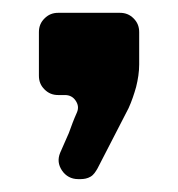

<svg xmlns="http://www.w3.org/2000/svg" viewBox="-20 -149 279 301"><path d="M100.6 27.3C95.7 38.1 91.8 48.8 87.9 59.6C83 70.3 79.1 80.1 74.2 90.8C70.3 100.6 71.3 109.4 77.1 118.2C83 127 91.8 131.8 102.5 131.8H106.4C111.3 131.8 117.2 130.9 122.1 127.9C127 125 129.9 120.1 132.8 115.2C154.3 73.2 170.9 41 181.6 20.5C186.5 9.8 190.4 -2 193.4 -12.7C196.3 -24.4 198.2 -36.1 198.2 -47.9V-98.6C198.2 -107.4 195.3 -114.3 189.5 -120.1C183.6 -126 176.8 -128.9 168 -128.9H71.3C62.5 -128.9 55.7 -126 49.8 -120.1C43.9 -114.3 41 -107.4 41 -98.6V-30.3C41 -21.5 43.9 -14.6 49.8 -8.8C55.7 -2.9 62.5 0 71.3 0H82C88.9 0 94.7 2.9 98.6 8.8C102.5 14.6 103.5 20.5 100.6 27.3Z"/></svg>

Font: Yellow Ladder Regular
Style: Regular
Weight: 400
Designer: Zima Creative
Version: Version 2.002